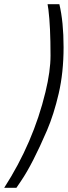

<svg xmlns="http://www.w3.org/2000/svg" viewBox="-20 -774 322 912"><path d="M196 -337Q220 -436 220 -510Q220 -648 210 -728L206 -754H262Q282 -670 282 -550Q282 -430 259 -330.5Q236 -231 203 -154Q134 6 81 84L58 118H0Q138 -96 196 -337Z"/></svg>

Font: Titillium Web Light
Style: Italic
Weight: 300
Italic angle: -13°
Version: Version 1.002;PS 57.000;hotconv 1.0.70;makeotf.lib2.5.55311